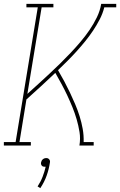

<svg xmlns="http://www.w3.org/2000/svg" viewBox="-57 -755 623 996"><path d="M-37 0V-18H24L139 -717H80V-735H220V-717H159L85 -268Q114 -294 142.5 -320Q171 -346 199.5 -372.5Q228 -399 255.5 -426Q283 -453 309.5 -481Q336 -509 361 -538.5Q386 -568 407.5 -599.5Q429 -631 445.5 -665Q462 -699 468 -735H546V-717H484Q476 -685 460.5 -655Q445 -625 426 -596.5Q407 -568 385.5 -541.5Q364 -515 341 -489.5Q318 -464 293.5 -439.5Q269 -415 244 -391Q261 -362 276.5 -333Q292 -304 306 -274.5Q320 -245 333 -214.5Q346 -184 356 -152Q366 -120 372 -86.5Q378 -53 377 -18H429V0H355Q361 -36 355.5 -70Q350 -104 340.5 -136.5Q331 -169 318.5 -199.5Q306 -230 292 -260Q278 -290 262 -319.5Q246 -349 230 -377Q193 -342 155.5 -307.5Q118 -273 80 -239L44 -18H103V0ZM152 221 138 212Q154 188 164 162Q174 136 180 110H176Q171 110 167 109Q163 108 160 104.5Q157 101 156 96.5Q155 92 156 88Q157 83 159 79Q161 75 165 71.5Q169 68 173.5 66.5Q178 65 183 65Q188 65 191.5 66.5Q195 68 198 71.5Q201 75 202 79Q203 83 202 88Q197 122 185 156Q173 190 152 221Z"/></svg>

Font: Iosevka Curly Slab Thin
Style: Italic
Weight: 100
Italic angle: -9°
Monospace: yes
Designer: Belleve Invis
Foundry: Belleve Invis
Version: Version 22.1.2; ttfautohint (v1.8.4)